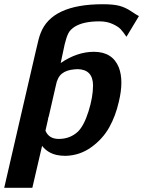

<svg xmlns="http://www.w3.org/2000/svg" viewBox="-27 -727 677 908"><path d="M-7 161Q15 63 65.5 -153.5Q116 -370 142 -484Q157 -552 165 -570Q217 -707 459 -707Q509 -707 537.5 -699.5Q566 -692 593.5 -673.5Q621 -655 630 -651L571 -553Q555 -577 543 -589.5Q531 -602 504.5 -614Q478 -626 443 -626Q368 -626 327 -601Q305 -587 296 -569Q287 -551 279 -518L260 -429Q338 -482 417 -482Q505 -482 535 -408Q559 -345 535 -246Q520 -179 489.5 -124.5Q459 -70 405 -31Q351 8 284 10Q259 10 242 6Q199 -3 172 -37L126 161ZM200 -162 188 -109Q204 -70 251 -70Q304 -70 341 -104Q370 -132 391.5 -200Q413 -268 413 -324Q412 -398 341 -400Q338 -400 332.5 -399.5Q327 -399 325 -399Q287 -396 265.5 -378.5Q244 -361 237 -322L204 -178Q200 -168 200 -162Z"/></svg>

Font: Coval
Style: ExtraBold Italic
Weight: 800
Foundry: Context Ltd
Version: Version 001.000